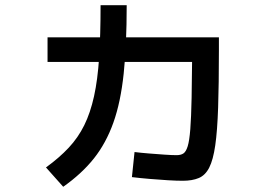

<svg xmlns="http://www.w3.org/2000/svg" viewBox="-20 -666 1040 735"><path d="M680 26Q656 26 623 24Q590 22 554 19Q518 16 485 12L495 -84Q519 -81 550 -78.5Q581 -76 610 -74Q639 -72 656 -72Q672 -72 682 -78.5Q692 -85 698.5 -106Q705 -127 708.5 -171.5Q712 -216 713.5 -291.5Q715 -367 716 -482L777 -429H162V-523H818V-474Q818 -343 815 -254Q812 -165 804 -109.5Q796 -54 781 -24.5Q766 5 741 15.5Q716 26 680 26ZM156 -25Q207 -62 243 -100.5Q279 -139 302.5 -186.5Q326 -234 340 -297.5Q354 -361 359.5 -446.5Q365 -532 365 -646H465Q465 -494 453.5 -384.5Q442 -275 414 -196.5Q386 -118 339.5 -59.5Q293 -1 222 49Z"/></svg>

Font: M PLUS 1 Thin Medium
Style: Regular
Weight: 500
Version: Version 1.001